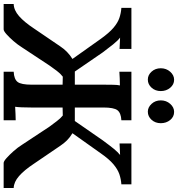

<svg xmlns="http://www.w3.org/2000/svg" viewBox="19 -993 974 1052"><g transform="rotate(90 506.0 -467.0)"><path d="M2 0V-55Q36 -56 68.5 -84.5Q101 -113 136 -166L234 -310Q261 -351 303 -377L193 -532Q160 -578 132.5 -601.5Q105 -625 78.5 -634Q52 -643 23 -645V-700H248V-635Q236 -636 218.5 -636.5Q201 -637 186 -638Q202 -626 223 -600Q244 -574 267 -543L372 -390H444V-553Q444 -578 444.5 -601Q445 -624 448 -637Q431 -637 409 -636Q387 -635 373 -634V-700H639V-645Q599 -643 584 -623.5Q569 -604 569 -546V-390H643L749 -543Q780 -585 796.5 -605Q813 -625 829 -638Q813 -637 795.5 -636.5Q778 -636 766 -635V-700H990V-645Q961 -643 934.5 -634Q908 -625 880 -601.5Q852 -578 820 -532L710 -377Q733 -363 749 -347Q765 -331 779 -310L877 -166Q912 -113 944.5 -84.5Q977 -56 1010 -55V0H873Q864 0 846.5 -15.5Q829 -31 808.5 -54Q788 -77 773 -101L674 -251Q659 -271 644 -291Q629 -311 613 -324L569 -323V-149Q569 -122 568 -98.5Q567 -75 565 -63Q582 -64 604 -65Q626 -66 639 -66V0H373V-55Q414 -57 429 -76.5Q444 -96 444 -154V-323L400 -324Q383 -311 368 -291Q353 -271 339 -251L240 -101Q225 -77 205 -54Q185 -31 167.5 -15.5Q150 0 141 0ZM416 -790Q391 -790 372.5 -810.5Q354 -831 354 -861Q354 -891 373 -912.5Q392 -934 417 -934Q443 -934 461 -912.5Q479 -891 479 -861Q479 -831 460.5 -810.5Q442 -790 416 -790ZM592 -790Q568 -790 549 -810.5Q530 -831 530 -861Q530 -891 549 -912.5Q568 -934 593 -934Q620 -934 637.5 -912.5Q655 -891 655 -861Q655 -831 636.5 -810.5Q618 -790 592 -790Z"/></g></svg>

Font: Lora SemiBold
Style: Regular
Weight: 600
Designer: Olga Karpushina, Alexei Vanyashin (Cyrillic)
Foundry: Cyreal
Version: Version 3.011; ttfautohint (v1.8.4.7-5d5b)